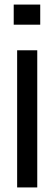

<svg xmlns="http://www.w3.org/2000/svg" viewBox="-20 -820 236 840"><path d="M40 -712V-800H156V-712ZM55 0V-600H143V0Z"/></svg>

Font: Big Shoulders Display SemiBold
Style: Regular
Weight: 600
Designer: Patric King
Foundry: XO Type Co
Version: Version 1.000; ttfautohint (v1.8.2)